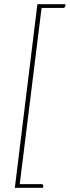

<svg xmlns="http://www.w3.org/2000/svg" viewBox="-20 -774 334 919"><path d="M51 125 159 -754H293.5L292.5 -745Q291 -736 282 -736H179L74.5 107.5H178.5Q188 107.5 187 116.5L185.5 125Z"/></svg>

Font: Lato Thin
Style: Italic
Weight: 200
Italic angle: -7°
Designer: Lukasz Dziedzic
Foundry: tyPoland Lukasz Dziedzic
Version: Version 2.007; 2014-02-27